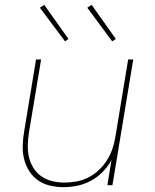

<svg xmlns="http://www.w3.org/2000/svg" viewBox="-20 -766 640 794"><path d="M243 8Q214 8 186.5 1.5Q159 -5 137 -20.5Q115 -36 100.5 -59Q86 -82 79.5 -109Q73 -136 74 -165Q75 -194 80 -223L129 -520H150L100 -220Q96 -194 95 -168Q94 -142 99.5 -117.5Q105 -93 118 -72Q131 -51 151 -37Q171 -23 196 -17Q221 -11 247 -11Q271 -11 296 -15.5Q321 -20 345 -32Q369 -44 388.5 -62.5Q408 -81 422 -103Q436 -125 444.5 -149.5Q453 -174 457 -199L510 -520H531L445 0H424L441 -104Q427 -78 405 -55.5Q383 -33 356 -18.5Q329 -4 300 2Q271 8 243 8ZM444 -595 341 -734 359 -746 459 -605ZM249 -595 145 -734 163 -746 263 -605Z"/></svg>

Font: Iosevka Aile Thin
Style: Italic
Weight: 100
Italic angle: -9°
Designer: Belleve Invis
Foundry: Belleve Invis
Version: Version 31.1.0; ttfautohint (v1.8.4)